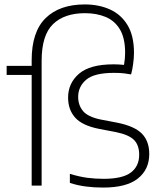

<svg xmlns="http://www.w3.org/2000/svg" viewBox="-20 -838 737 867"><path d="M446 9Q404.5 9 367.8 4.2Q331 -0.5 295.5 -12V-53Q338 -40 374 -35.2Q410 -30.5 447.5 -30.5Q533.5 -30.5 571 -59Q608.5 -87.5 608.5 -139Q608.5 -182.5 585.2 -206Q562 -229.5 503.5 -241.5L427.5 -256Q351.5 -271 319.5 -306.8Q287.5 -342.5 287.5 -397.5Q287.5 -462.5 336.8 -505Q386 -547.5 493 -547.5Q515.5 -547.5 540 -545Q545 -573.5 545 -599.5Q545 -666 521.5 -705.2Q498 -744.5 457 -761.5Q416 -778.5 364 -778.5Q270.5 -778.5 219.2 -728.8Q168 -679 168 -563.5V0H123V-499.5H10V-540.5H123V-566Q123 -694.5 186 -756.2Q249 -818 363 -818Q426 -818 476.2 -795.5Q526.5 -773 555.8 -724.8Q585 -676.5 585 -599.5Q585 -577 581.2 -549.2Q577.5 -521.5 572 -502Q558 -504.5 540.2 -506.8Q522.5 -509 495 -509Q405.5 -509 369.2 -478Q333 -447 333 -400.5Q333 -363 354.8 -336.8Q376.5 -310.5 433.5 -298.5L509.5 -284Q588.5 -268 621.2 -234Q654 -200 654 -142.5Q654 -73 602.8 -32Q551.5 9 446 9Z"/></svg>

Font: Encode Sans Semi Expanded ExtraLight
Style: Regular
Weight: 200
Width: 6
Designer: Multiple Designers
Foundry: Impallari Type
Version: Version 3.000; ttfautohint (v1.8.3) -l 8 -r 50 -G 200 -x 14 